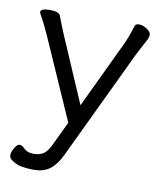

<svg xmlns="http://www.w3.org/2000/svg" viewBox="-76 -547 651 772"><g transform="rotate(10 250.0 -160.5)"><path d="M29 -464Q29 -480 66.5 -480Q104 -480 110 -464Q118 -441 138 -393L254 -124L377 -383Q397 -422 413 -476Q416 -485 430.5 -485Q445 -485 462 -474Q479 -463 479 -452Q479 -441 473.5 -430.5Q468 -420 457 -399.5Q446 -379 437 -361L226 82Q206 124 180.5 144Q155 164 116 164H106Q87 164 63 160Q39 156 16 137Q11 132 11 121Q11 110 21 92.5Q31 75 41 75Q51 75 63.5 88Q76 101 102.5 101Q129 101 144.5 89Q160 77 174 46L218 -46L72 -377Q50 -425 39.5 -443.5Q29 -462 29 -464Z"/></g></svg>

Font: LXGW WenKai Lite
Style: Regular
Weight: 400
Designer: LXGW / Fontworks Inc.
Foundry: LXGW / Fontworks Inc.
Version: Version 1.511; March 25, 2025